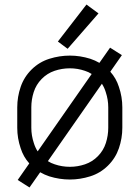

<svg xmlns="http://www.w3.org/2000/svg" viewBox="-20 -783 615 846"><path d="M110 43 58 10 109 -63Q83 -92 71 -130Q56 -174 56 -220V-310Q56 -356 71 -400Q86 -444 119.5 -477Q153 -510 197.5 -524Q242 -538 288 -538Q333 -538 378 -524Q399 -517 418 -506L465 -573L517 -540L466 -467Q492 -438 504 -400Q519 -356 519 -310V-220Q519 -174 504 -130Q489 -86 455.5 -53Q422 -20 377.5 -6Q333 8 288 8Q242 8 197 -6Q176 -13 157 -24ZM288 -48Q322 -48 354.5 -59Q387 -70 411.5 -95Q436 -120 446.5 -153Q457 -186 457 -220V-310Q457 -344 446 -377Q440 -397 429 -414L191 -73Q205 -64 221 -59Q253 -48 288 -48ZM146 -116 384 -457Q370 -466 354 -471Q322 -482 288 -482Q253 -482 220.5 -471Q188 -460 163.5 -435Q139 -410 128.5 -377Q118 -344 118 -310V-220Q118 -186 129 -153Q135 -133 146 -116ZM278 -568 235 -600 361 -763 414 -724Z"/></svg>

Font: Jozsika Light
Style: Regular
Weight: 300
Monospace: yes
Designer: Belleve Invis
Foundry: Belleve Invis
Version: 2.1.0